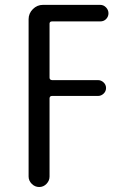

<svg xmlns="http://www.w3.org/2000/svg" viewBox="-20 -750 540 770"><path d="M94.7 -42V-672.9Q94.7 -696.3 111.8 -713.4Q128.9 -730.5 152.3 -730.5H381.8Q395.5 -730.5 405.3 -720.2Q415 -710 415 -696.8Q415 -683.6 405.8 -673.8Q396.5 -664.1 381.8 -664.1H188.5Q179.7 -664.1 178.7 -656.2V-438.5Q178.7 -429.7 188.5 -428.7H373Q385.7 -428.7 395.5 -419.4Q405.3 -410.2 405.3 -397Q405.3 -383.8 395.5 -374.5Q385.7 -365.2 373 -365.2H188.5Q179.7 -365.2 178.7 -356.4V-42Q178.7 -25.4 166.5 -12.7Q154.3 0 137.2 0Q120.1 0 107.4 -12.7Q94.7 -25.4 94.7 -42Z"/></svg>

Font: Rounded Mgen+ 1mn regular
Style: Regular
Weight: 400
Designer: [Source Han Sans]
Ryoko NISHIZUKA  (kana & ideographs); Paul D. Hunt (Latin, Greek & Cyrillic); Wenlong ZHANG  (bopomofo
Version: Version 1.059.20150602